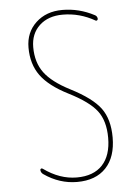

<svg xmlns="http://www.w3.org/2000/svg" viewBox="-53 -782 607 834"><g transform="rotate(-5 250.0 -365.0)"><path d="M245.1 -376Q162.1 -418 126 -467.8Q89.8 -517.6 89.8 -589.8Q89.8 -656.2 134.8 -698.2Q179.7 -740.2 250 -740.2Q323.2 -740.2 389.6 -705.1Q399.4 -700.2 400.4 -688.5Q400.4 -684.6 397 -682.1Q393.6 -679.7 390.6 -681.6Q324.2 -719.7 250 -719.7Q186.5 -719.7 148.4 -684.1Q110.4 -648.4 110.4 -589.8Q110.4 -523.4 143.6 -478.5Q176.8 -433.6 254.9 -393.6Q348.6 -345.7 384.3 -297.4Q419.9 -249 419.9 -169.9Q419.9 -84 375.5 -37.1Q331.1 9.8 250 9.8Q172.9 9.8 105.5 -37.1Q95.7 -43.9 94.7 -55.7Q94.7 -59.6 98.1 -61.5Q101.6 -63.5 105.5 -60.5Q175.8 -9.8 250 -9.8Q323.2 -9.8 361.8 -51.3Q400.4 -92.8 400.4 -169.9Q400.4 -243.2 367.2 -287.1Q334 -331.1 245.1 -376Z"/></g></svg>

Font: Rounded-X Mgen+ 2m thin
Style: Regular
Weight: 100
Designer: [Source Han Sans]
Ryoko NISHIZUKA  (kana & ideographs); Paul D. Hunt (Latin, Greek & Cyrillic); Wenlong ZHANG  (bopomofo
Version: Version 1.059.20150602